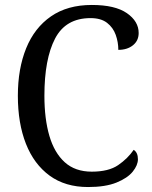

<svg xmlns="http://www.w3.org/2000/svg" viewBox="-20 -744 611 774"><path d="M335 10Q243 10 180 -36Q117 -82 84.5 -164.5Q52 -247 52 -358Q52 -467 85.5 -549.5Q119 -632 185.5 -678Q252 -724 350 -724Q444 -724 491.5 -691Q539 -658 539 -611Q539 -580 516 -561.5Q493 -543 457 -543Q457 -574 446.5 -603.5Q436 -633 411.5 -652Q387 -671 345 -671Q245 -671 202 -588.5Q159 -506 159 -358Q159 -265 179 -196.5Q199 -128 241 -90Q283 -52 350 -52Q418 -52 456.5 -78.5Q495 -105 519 -140Q536 -129 536 -102Q536 -78 515 -52Q494 -26 449.5 -8Q405 10 335 10Z"/></svg>

Font: Noto Serif Tamil SemiCondensed
Style: Italic
Weight: 400
Width: 4
Italic angle: -12°
Designer: Indian Type Foundry, Tom Grace, and the Monotype Design Team
Foundry: Monotype Imaging Inc.
Version: Version 2.003; ttfautohint (v1.8.4.7-5d5b)